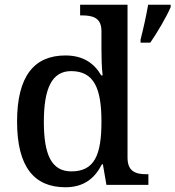

<svg xmlns="http://www.w3.org/2000/svg" viewBox="-20 -780 740 810"><path d="M256 10C334 10 380 -28 410 -87H414L429 0H606V-45H598C553 -45 518 -56 518 -115V-760H318V-715H326C370 -715 408 -706 408 -649V-572C408 -539 409 -494 413 -462H407C378 -512 332 -546 256 -546C125 -546 52 -460 52 -267C52 -75 125 10 256 10ZM573 -613V-600H614C643 -642 682 -708 700 -750V-760H605C597 -713 584 -656 573 -613ZM281 -57C198 -57 165 -126 165 -266C165 -405 198 -480 280 -480C378 -480 408 -405 408 -267C408 -125 378 -57 281 -57Z"/></svg>

Font: Noto Serif Myanmar Medium
Style: Regular
Weight: 500
Designer: Ben Mitchell and the Monotype Design Team
Foundry: Monotype Imaging Inc.
Version: Version 2.106